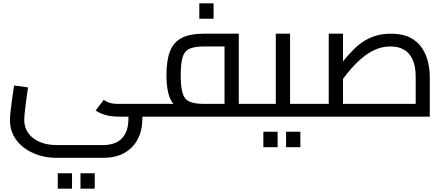

<svg xmlns="http://www.w3.org/2000/svg" viewBox="-20 -703 2685 1157"><path d="M319 248Q260 248 209.5 231Q159 214 121 184.5Q83 155 61.5 113.5Q40 72 40 22Q40 2 43.5 -30.5Q47 -63 52.5 -104Q58 -145 65 -188L149 -176Q139 -110 132.5 -56Q126 -2 126 21Q126 65 150.5 99Q175 133 218.5 152Q262 171 319 171H602Q677 171 715.5 130Q754 89 754 11V-23H838V12Q838 81 810.5 134.5Q783 188 730.5 218Q678 248 602 248ZM697 0Q662 0 626.5 -7.5Q591 -15 556 -37L605 -101Q619 -92 632 -86.5Q645 -81 660.5 -79Q676 -77 697 -77H891V0ZM891 0V-77Q904 -77 907.5 -67Q911 -57 911 -39Q911 -22 907.5 -11Q904 0 891 0ZM328 434V341H414V434ZM465 434V341H551V434Z M1419 0V-77H1527V0ZM884 0V-77H1384L1333 -34V-456L1373 -423H1209Q1153 -423 1122.5 -409.5Q1092 -396 1080.5 -358.5Q1069 -321 1069 -250Q1069 -178 1080.5 -141Q1092 -104 1122.5 -90.5Q1153 -77 1209 -77V-19Q1123 -19 1073.5 -41Q1024 -63 1003.5 -113.5Q983 -164 983 -250Q983 -336 1003.5 -391.5Q1024 -447 1073.5 -473.5Q1123 -500 1209 -500H1419V0ZM884 0Q871 0 867.5 -11Q864 -22 864 -39Q864 -57 867.5 -67Q871 -77 884 -77ZM1527 0V-77Q1539 -77 1543 -67Q1547 -57 1547 -39Q1547 -22 1543 -11Q1539 0 1527 0ZM1181 -590V-683H1267V-590Z M1728 0V-77H1838V0ZM1838 0V-77Q1851 -77 1854.5 -67Q1858 -57 1858 -39Q1858 -22 1854.5 -11Q1851 0 1838 0ZM1527 0V-77H1684L1642 -43V-500H1728V0ZM1527 0Q1514 0 1510.5 -11Q1507 -22 1507 -39Q1507 -57 1510.5 -67Q1514 -77 1527 -77ZM1567 184V91H1653V184ZM1704 184V91H1790V184Z M1821 0V-77H2562L2485 -8V-239Q2485 -301 2467.5 -341.5Q2450 -382 2416.5 -402.5Q2383 -423 2333 -423Q2289 -423 2251.5 -408Q2214 -393 2181.5 -369Q2149 -345 2121.5 -316.5Q2094 -288 2071 -259Q2048 -230 2030 -206L2004 -281Q2031 -314 2057.5 -346Q2084 -378 2112 -406Q2140 -434 2173 -455Q2206 -476 2246 -488Q2286 -500 2336 -500Q2406 -500 2451.5 -476.5Q2497 -453 2523 -413.5Q2549 -374 2559.5 -328.5Q2570 -283 2570 -239V0ZM1961 -77V-500H2047V-77ZM1821 0Q1808 0 1804.5 -11Q1801 -22 1801 -39Q1801 -57 1804.5 -67Q1808 -77 1821 -77Z"/></svg>

Font: Cairo Medium
Style: Regular
Weight: 500
Designer: Mohamed Gaber, Accademia di Belle Arti di Urbino
Foundry: Kief Type Foundry, Accademia di Belle Arti di Urbino
Version: Version 3.117